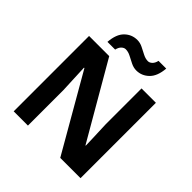

<svg xmlns="http://www.w3.org/2000/svg" viewBox="-236 -1105 1286 1286"><g transform="rotate(45 406.5 -462.5)"><path d="M723 0H531L220 -540H216Q218 -489 220.5 -438Q223 -387 225 -336V0H90V-714H281L591 -179H594Q593 -212 592 -245Q591 -278 589.5 -310.5Q588 -343 587 -376V-714H723ZM205 -773Q211 -851 248.5 -887.5Q286 -924 338 -924Q365 -924 390.5 -911Q416 -898 440.5 -885.5Q465 -873 488 -873Q503 -873 517 -886Q531 -899 537 -925H610Q604 -848 566 -811Q528 -774 477 -774Q451 -774 425.5 -786.5Q400 -799 375.5 -812Q351 -825 327 -825Q312 -825 298 -812Q284 -799 278 -773Z"/></g></svg>

Font: Noto Sans Gunjala Gondi
Style: Regular
Weight: 400
Designer: Ek Type
Foundry: Ek Type
Version: Version 1.004